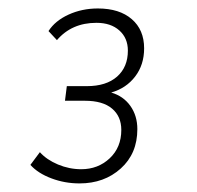

<svg xmlns="http://www.w3.org/2000/svg" viewBox="-20 -731 469 456"><path d="M306.2 -424.3Q306.2 -366.2 266.8 -330.8Q227.5 -295.4 168.9 -295.4Q133.8 -295.4 102.1 -307.4Q70.3 -319.3 52.2 -339.4L74.7 -369.6Q90.8 -351.6 117.7 -340.3Q144.5 -329.1 172.9 -329.1Q212.9 -329.1 240.5 -355Q268.1 -380.9 268.1 -422.4Q268.1 -454.6 246.1 -473.1Q224.1 -491.7 181.6 -491.7H134.3L138.7 -526.4H186Q232.4 -526.4 258.1 -549.1Q283.7 -571.8 283.7 -610.8Q283.7 -640.6 263.4 -658.7Q243.2 -676.8 209 -676.8Q150.4 -676.8 115.2 -635.7L95.2 -657.2Q110.8 -681.6 142.8 -696.3Q174.8 -710.9 212.4 -710.9Q263.7 -710.9 293 -685.5Q322.3 -660.2 322.3 -616.2Q322.3 -577.1 301 -549.3Q279.8 -521.5 244.1 -511.2Q272.9 -502.9 289.6 -479.5Q306.2 -456.1 306.2 -424.3Z"/></svg>

Font: Muli
Style: ExtraLightItalic
Weight: 200
Italic angle: -7°
Designer: Vernon Adams
Foundry: newtypography
Version: Version 2.0; ttfautohint (v1.00rc1.2-2d82) -l 8 -r 50 -G 200